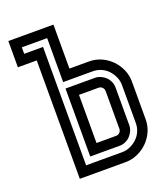

<svg xmlns="http://www.w3.org/2000/svg" viewBox="-140 -854 812 948"><g transform="rotate(-20 266.5 -380.0)"><path d="M356 -138Q367 -138 375 -146Q383 -154 383 -165V-364Q383 -375 375 -383Q367 -391 356 -391H253V-138ZM201 -86V-443H356Q371 -443 385.5 -436.5Q400 -430 411 -419.5Q422 -409 428.5 -394.5Q435 -380 435 -364V-165Q435 -150 428.5 -135.5Q422 -121 411.5 -110Q401 -99 386.5 -92.5Q372 -86 356 -86ZM253 -760V-529H356Q390 -529 420 -515.5Q450 -502 472.5 -479Q495 -456 508 -426Q521 -396 521 -364V-165Q521 -131 507.5 -101Q494 -71 471 -48.5Q448 -26 418 -13Q388 0 356 0H115V-622H16V-760ZM167 -52H356Q378 -52 398.5 -61Q419 -70 435 -85Q451 -100 460 -120.5Q469 -141 469 -165V-364Q469 -386 460 -406.5Q451 -427 436 -443Q421 -459 400.5 -468Q380 -477 356 -477H201V-708H68V-674H167Z"/></g></svg>

Font: Aurach Bi
Style: Regular
Weight: 400
Designer: Peter Wiegel
Foundry: Peter Wiegel
Version: Version 1.002